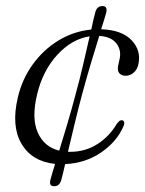

<svg xmlns="http://www.w3.org/2000/svg" viewBox="-20 -552 491 650"><path d="M257.5 -231Q244 -180.5 232 -130.2Q220 -80 210 -38Q213.5 -38 217 -38Q270 -38 311 -65Q352 -92 375.5 -133Q380 -138 383.2 -141.5Q386.5 -145 392 -145Q397.5 -145 399.8 -140Q402 -135 399 -127Q377 -73.5 323.2 -36.5Q269.5 0.5 200.5 3.5Q196.5 21.5 193.2 35Q190 48.5 187.5 57Q181.5 78.5 163.5 78.5Q144.5 78.5 151 55.5Q153 47 157.2 33.5Q161.5 20 166.5 3Q87.5 -5.5 52.5 -65.8Q17.5 -126 40.5 -222.5Q54.5 -283 90.2 -333Q126 -383 177.2 -414.5Q228.5 -446 289 -452Q293 -471.5 296.5 -486.2Q300 -501 302.5 -510Q308 -531.5 327 -531.5Q345 -531.5 339.5 -508.5Q337 -500 332.8 -485.8Q328.5 -471.5 322.5 -453Q393 -450.5 425.8 -415.5Q458.5 -380.5 448.5 -335Q445 -317 432.8 -306.2Q420.5 -295.5 406 -295.5Q391.5 -295.5 384 -304Q376.5 -312.5 380 -329.5L384.5 -350.5Q392 -381.5 374.2 -404.8Q356.5 -428 316 -430.5Q303 -388.5 287.2 -335.8Q271.5 -283 257.5 -231ZM106 -234Q86 -152.5 107.8 -103.5Q129.5 -54.5 180.5 -42Q193 -83 207.8 -132.2Q222.5 -181.5 235.5 -231Q249.5 -282 261.8 -334.5Q274 -387 283.5 -429Q223.5 -420 174.5 -367Q125.5 -314 106 -234Z"/></svg>

Font: Fraunces 72pt S050 Light
Style: Italic
Weight: 300
Italic angle: -16°
Version: Version 1.000; ttfautohint (v1.8.3)